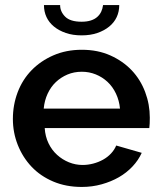

<svg xmlns="http://www.w3.org/2000/svg" viewBox="-20 -730 636 760"><path d="M304 10Q241 10 190.5 -11.5Q140 -33 105 -70Q70 -107 50.5 -156Q31 -205 31 -259Q31 -315 50 -365Q69 -415 105 -452Q141 -489 191.5 -511Q242 -533 304 -533Q367 -533 417 -510.5Q467 -488 501.5 -451.5Q536 -415 554.5 -366Q573 -317 573 -264Q573 -252 572.5 -241Q572 -230 571 -223H157Q159 -190 172 -163Q185 -136 206 -117Q227 -98 253 -87.5Q279 -77 307 -77Q328 -77 349 -82.5Q370 -88 388 -98Q406 -108 419.5 -122.5Q433 -137 440 -154L541 -125Q528 -96 504.5 -71Q481 -46 450.5 -28.5Q420 -11 382.5 -0.5Q345 10 304 10ZM455 -300Q452 -332 439 -359.5Q426 -387 405.5 -406Q385 -425 359 -435.5Q333 -446 304 -446Q273 -446 247 -435Q221 -424 201 -405Q181 -386 168.5 -359Q156 -332 153 -300ZM303 -590Q268 -590 240.5 -599.5Q213 -609 193.5 -625Q174 -641 164 -662.5Q154 -684 154 -710H218Q218 -684 238 -664Q258 -644 303 -644Q324 -644 339.5 -649Q355 -654 365 -663Q375 -672 380.5 -683.5Q386 -695 388 -710H452Q452 -684 442 -662.5Q432 -641 412.5 -625Q393 -609 365.5 -599.5Q338 -590 303 -590Z"/></svg>

Font: Rising Sun SemiBold
Style: Regular
Weight: 600
Designer: Matt McInerney, Pablo Impallari, Rodrigo Fuenzalida (Raleway font), Stephen Hutchings (Greek), Cristiano Sobral (main ch
Foundry: The Rising Sun Project Authors
Version: Version 4.327; ttfautohint (v1.8.4.7-5d5b-dirty)